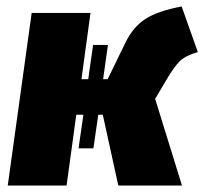

<svg xmlns="http://www.w3.org/2000/svg" viewBox="-20 -574 632 594"><path d="M460 -268 543 0H346L298 -219H284L269 -115H223L238 -219H216L186 0H4L78 -534H260L232 -329H253L268 -435H314L299 -329H313L368 -442Q392 -491 430 -515.5Q468 -540 542 -554L592 -413Q554 -402 536.5 -385Q519 -368 496 -329Z"/></svg>

Font: FiraGO Heavy
Style: Italic
Weight: 900
Italic angle: -8°
Designer: bBox Type GmbH
Foundry: bBox Type GmbH
Version: Version 1.001